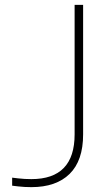

<svg xmlns="http://www.w3.org/2000/svg" viewBox="-20 -760 452 790"><path d="M109 10Q80 10 55 7Q30 4 30 4V-29Q30 -29 55.5 -26Q81 -23 109 -23Q287 -23 287 -207V-740H322V-207Q322 -99 266.5 -44.5Q211 10 109 10Z"/></svg>

Font: Be Vietnam Pro Thin
Style: Regular
Weight: 100
Designer: Lam Bao, Tony Le, Vietanh Nguyen
Foundry: Yellow Type Foundry
Version: Version 1.002; ttfautohint (v1.8.3)